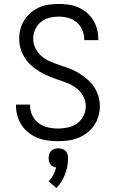

<svg xmlns="http://www.w3.org/2000/svg" viewBox="-20 -702 590 971"><path d="M273 12Q247 12 221 8.5Q195 5 171 -4.5Q147 -14 126 -30Q105 -46 90.5 -67.5Q76 -89 68.5 -114.5Q61 -140 61 -166V-173H132V-168Q132 -142 143.5 -118Q155 -94 175.5 -79Q196 -64 221.5 -58Q247 -52 273 -52Q298 -52 323.5 -57.5Q349 -63 369.5 -77.5Q390 -92 402 -115.5Q414 -139 414 -165Q414 -191 401.5 -214.5Q389 -238 369 -254Q349 -270 325 -280Q301 -290 276.5 -298Q252 -306 228 -316Q204 -326 181.5 -339Q159 -352 139.5 -369.5Q120 -387 106 -408.5Q92 -430 84.5 -455Q77 -480 77 -506Q77 -531 83.5 -555.5Q90 -580 103.5 -601Q117 -622 136.5 -638.5Q156 -655 179 -665Q202 -675 227 -678.5Q252 -682 277 -682Q302 -682 327 -678.5Q352 -675 375 -665Q398 -655 417.5 -639Q437 -623 450.5 -601.5Q464 -580 470.5 -555.5Q477 -531 477 -506V-499H406V-504Q406 -528 396 -551Q386 -574 367.5 -589.5Q349 -605 325 -611.5Q301 -618 277 -618Q253 -618 229 -612Q205 -606 186.5 -590.5Q168 -575 158 -552.5Q148 -530 148 -506Q148 -480 160 -456.5Q172 -433 192 -416.5Q212 -400 236 -390Q260 -380 284.5 -372Q309 -364 333.5 -354.5Q358 -345 380 -331.5Q402 -318 421.5 -301Q441 -284 455.5 -262.5Q470 -241 477.5 -216Q485 -191 485 -165Q485 -139 477.5 -113.5Q470 -88 455.5 -67Q441 -46 420 -30Q399 -14 375 -4.5Q351 5 325 8.5Q299 12 273 12ZM265 249 226 215Q240 200 249.5 182.5Q259 165 264 145Q256 144 248 140Q240 136 235 129Q230 122 228 114Q226 106 226 97Q226 87 229 77.5Q232 68 239 61Q246 54 255.5 51Q265 48 275 48Q285 48 294.5 51Q304 54 311 61Q318 68 321 77.5Q324 87 324 97Q324 118 320.5 138.5Q317 159 309.5 178.5Q302 198 291 216Q280 234 265 249Z"/></svg>

Font: Lode Term
Style: Regular
Weight: 400
Monospace: yes
Designer: Belleve Invis
Foundry: Belleve Invis
Version: Version 29.2.0